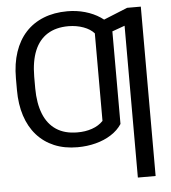

<svg xmlns="http://www.w3.org/2000/svg" viewBox="-61 -792 938 1052"><g transform="rotate(-5 408.0 -266.5)"><path d="M585 -371.1V-96.7Q563 -63 525.6 -39.1Q488.3 -15.1 440.7 -2.7Q393.1 9.8 339.8 9.8Q268.1 9.8 211.9 -13.9Q155.8 -37.6 116.5 -82Q77.1 -126.5 56.6 -189.5Q36.1 -252.4 36.1 -331.1V-391.6L136.7 -393.6V-331.1Q137.2 -249 160.4 -190.9Q183.6 -132.8 230 -102.1Q276.4 -71.3 345.7 -71.3Q389.2 -70.8 426.8 -83.7Q464.4 -96.7 488.3 -122.1V-371.1ZM585 -630.9V-362.3H488.3V-603.5Q467.3 -627.4 429.9 -641.1Q392.6 -654.8 347.7 -655.3Q278.3 -655.3 231.4 -625.7Q184.6 -596.2 160.9 -538.8Q137.2 -481.4 136.7 -396.5V-339.8H36.1V-396.5Q36.1 -476.6 57.4 -539.8Q78.6 -603 118.9 -647Q159.2 -690.9 217.3 -714.1Q275.4 -737.3 348.6 -737.3Q399.4 -737.3 445.6 -724.1Q491.7 -710.9 527.8 -687Q564 -663.1 585 -630.9ZM752 -727.5V204.1H654.3V-630.9L540 -589.8V-671.9L676.8 -727.5Z"/></g></svg>

Font: Inter Tight
Style: Regular
Weight: 400
Designer: Rasmus Andersson
Foundry: rsms
Version: Version 3.002